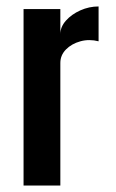

<svg xmlns="http://www.w3.org/2000/svg" viewBox="-20 -575 358 595"><path d="M53 0H167V-380Q167 -404 184.5 -421.8Q202 -439.5 229.2 -447Q256.5 -454.5 285.5 -447V-555Q256 -555 228.8 -542.8Q201.5 -530.5 184.2 -511Q167 -491.5 167 -469.5V-547H53Z"/></svg>

Font: League Gothic SemiExpanded
Style: Regular
Weight: 400
Width: 6
Designer: The League of Moveable Type
Version: Version 1.600; ttfautohint (v1.8.3)